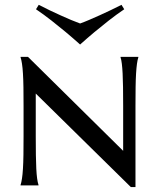

<svg xmlns="http://www.w3.org/2000/svg" viewBox="-20 -757 649 784"><path d="M533.2 6.8H514.2L126 -375V-201.2Q126 -157.2 126.5 -124.5Q127 -91.8 128.2 -68.1Q129.4 -44.4 131.6 -28.3Q133.8 -12.2 137.2 -2V0H64V-2Q67.4 -12.2 69.8 -28.3Q72.3 -44.4 73.7 -68.1Q75.2 -91.8 75.7 -124.5Q76.2 -157.2 76.2 -201.2V-324.2Q76.2 -368.2 75.7 -400.6Q75.2 -433.1 73.7 -456.8Q72.3 -480.5 69.8 -496.6Q67.4 -512.7 64 -522.9V-524.9H94.2L482.9 -141.1V-324.2Q482.9 -368.2 482.4 -400.6Q481.9 -433.1 480.7 -456.8Q479.5 -480.5 477.5 -496.6Q475.6 -512.7 472.2 -522.9V-524.9H544.9V-522.9Q541.5 -512.7 539.3 -496.6Q537.1 -480.5 535.6 -456.8Q534.2 -433.1 533.7 -400.6Q533.2 -368.2 533.2 -324.2ZM307.1 -575.2Q278.8 -600.6 248.5 -626Q222.2 -647.9 190.4 -672.9Q158.7 -697.8 127 -719.2L138.2 -737.3Q159.7 -726.1 182.6 -715.1Q205.6 -704.1 227.8 -694.1Q250 -684.1 270.3 -675.5Q290.5 -667 307.1 -661.1Q323.7 -667 344.2 -675.8Q364.7 -684.6 387 -694.6Q409.2 -704.6 432.1 -715.6Q455.1 -726.6 476.1 -737.3L487.3 -719.2Q455.6 -697.8 423.8 -672.9Q392.1 -647.9 365.7 -626Q335.4 -600.6 307.1 -575.2Z"/></svg>

Font: Marcellus SC
Style: Regular
Weight: 400
Designer: Astigmatic (AOETI)
Foundry: Astigmatic (AOETI)
Version: Version 1.001